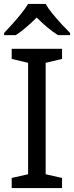

<svg xmlns="http://www.w3.org/2000/svg" viewBox="-20 -964 379 984"><path d="M298 0H40V-52L124 -71V-642L40 -662V-714H298V-662L214 -642V-71L298 -52ZM214 -944Q226 -922 248.5 -894.5Q271 -867 295.5 -840.5Q320 -814 339 -795V-784H277Q251 -800 223 -823.5Q195 -847 168 -874Q141 -847 114 -824Q87 -801 61 -784H1V-795Q20 -815 43.5 -841Q67 -867 89 -894.5Q111 -922 124 -944Z"/></svg>

Font: Noto Sans Adlam
Style: Regular
Weight: 400
Designer: Mark Jamra, Neil Patel
Foundry: JamraPatel LLC
Version: Version 3.001